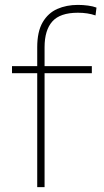

<svg xmlns="http://www.w3.org/2000/svg" viewBox="-20 -764 424 784"><path d="M132 0V-465H29V-494H132V-571Q132 -635 154.2 -673Q176.5 -711 214 -727.5Q251.5 -744 298 -744Q319 -744 339.5 -741.2Q360 -738.5 374 -733L370 -701Q338.5 -712 298 -712Q225.5 -712 193.8 -676.5Q162 -641 162 -571V-494H355V-465H162V0Z"/></svg>

Font: Heraclito Thin
Style: Regular
Weight: 100
Designer: Kostas Bartsokas (font) & Cristiano Sobral (main changes)
Foundry: Kostas Bartsokas (font) & Cristiano Sobral (main changes)
Version: Version 1.00;July 8, 2020;FontCreator 13.0.0.2655 64-bit